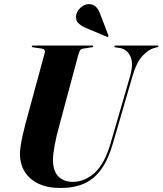

<svg xmlns="http://www.w3.org/2000/svg" viewBox="-20 -927 810 957"><path d="M532 -215 628.5 -547.5Q647 -613 629.2 -647.8Q611.5 -682.5 576 -688L557 -690.5Q553 -691.5 551.5 -692.8Q550 -694 550 -696Q550 -698 551.8 -699Q553.5 -700 557 -700H764Q767 -700 768.5 -699.2Q770 -698.5 770 -696.5Q770 -695 768.8 -693.8Q767.5 -692.5 763.5 -691.5L749 -688Q719 -680 689.2 -647.2Q659.5 -614.5 640 -546L543.5 -214.5Q520.5 -134.5 485.8 -85Q451 -35.5 401 -12.8Q351 10 281.5 10Q216 10 170.8 -12Q125.5 -34 102.2 -72.8Q79 -111.5 79.5 -163Q79.5 -177.5 83.5 -203Q87.5 -228.5 94 -257.2Q100.5 -286 107 -310.5L203 -663.5Q205.5 -673.5 201 -678.8Q196.5 -684 187 -685L145 -691Q142 -691.5 140.2 -692.5Q138.5 -693.5 138.5 -696Q138.5 -698 140.2 -699Q142 -700 145 -700H439Q444.5 -700 444.5 -696.5Q444.5 -695 443.2 -693.5Q442 -692 438 -691.5L393.5 -684.5Q384.5 -683.5 379.8 -677Q375 -670.5 369.5 -651L278.5 -312Q260 -245.5 252.2 -202.2Q244.5 -159 244 -131.5Q244 -74.5 271 -47.5Q298 -20.5 342.5 -20.5Q401.5 -20.5 451.5 -65.2Q501.5 -110 532 -215ZM478.5 -859.5 520 -751Q521 -749.5 520.8 -747.8Q520.5 -746 519.5 -745Q518 -743 515.8 -743.2Q513.5 -743.5 512.5 -744L408.5 -787.5Q386.5 -796.5 370.2 -812Q354 -827.5 361 -857.5Q365 -873.5 382.5 -889.8Q400 -906 423 -906.5Q441.5 -907 455.8 -895Q470 -883 478.5 -859.5Z"/></svg>

Font: Fraunces 120pt
Style: Bold Italic
Weight: 700
Italic angle: -16°
Version: Version 1.000;[b76b70a41]